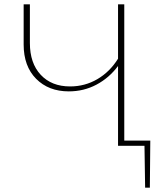

<svg xmlns="http://www.w3.org/2000/svg" viewBox="-20 -678 755 893"><path d="M677 195H655L652 0H529V-371Q488 -316 429 -284.5Q370 -253 300 -253Q206 -253 148 -311.5Q90 -370 90 -471V-658H119V-478Q119 -384 169.5 -330Q220 -276 306 -276Q375 -276 433 -310Q491 -344 529 -405V-658H558V-24H679Z"/></svg>

Font: Ysabeau Infant Extralight
Style: Regular
Weight: 200
Designer: Christian Thalmann (Catharsis Fonts)
Version: Version 0.003